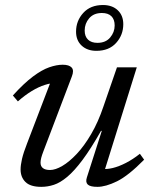

<svg xmlns="http://www.w3.org/2000/svg" viewBox="-20 -716 590 746"><path d="M317.5 -26.5 375.5 -207.5H372.5Q333 -138 300.8 -94.8Q268.5 -51.5 241.2 -28.8Q214 -6 189.5 2Q165 10 140.5 10Q98 10 79 -8.8Q60 -27.5 60 -57.5Q60 -74.5 65.5 -98.5Q71 -122.5 85.5 -159.5L184 -417L197.5 -393Q179 -394 154.5 -386.2Q130 -378.5 103.2 -362.2Q76.5 -346 49.5 -322L30 -345Q73 -392.5 107.8 -418.5Q142.5 -444.5 171.2 -454.5Q200 -464.5 223.5 -464.5Q248.5 -464.5 258.5 -453.5Q268.5 -442.5 259 -418.5L148 -126.5Q143 -113.5 140.2 -102.8Q137.5 -92 137.5 -84Q137.5 -70 146.8 -62.8Q156 -55.5 174.5 -55.5Q195 -55.5 222 -71.2Q249 -87 278 -117.8Q307 -148.5 334.2 -195Q361.5 -241.5 382 -302.5L434.5 -454.5H511.5L382 -39.5L375 -60Q394 -57.5 418 -63.2Q442 -69 469.2 -83Q496.5 -97 523.5 -118.5L540 -95.5Q478.5 -33 434.5 -11.5Q390.5 10 358.5 10Q330.5 10 321 1Q311.5 -8 317.5 -26.5ZM380 -696.5Q416 -696.5 437.5 -676.2Q459 -656 459 -622Q459 -580 431.2 -549.2Q403.5 -518.5 354.5 -518.5Q319 -518.5 297.2 -538.8Q275.5 -559 275.5 -593Q275.5 -635 303.5 -665.8Q331.5 -696.5 380 -696.5ZM358.5 -549.5Q390.5 -549.5 408 -570.2Q425.5 -591 425.5 -617Q425.5 -640.5 412.8 -653Q400 -665.5 376 -665.5Q344 -665.5 326.5 -645Q309 -624.5 309 -597.5Q309 -574.5 322 -562Q335 -549.5 358.5 -549.5Z"/></svg>

Font: Newsreader
Style: Italic
Weight: 400
Italic angle: -17°
Designer: Hugues Gentile
Foundry: Production Type
Version: Version 1.003